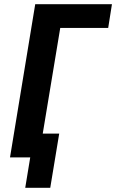

<svg xmlns="http://www.w3.org/2000/svg" viewBox="-20 -755 557 921"><path d="M221 146H101L125 0H28L149 -735H517L499 -621H269L185 -114H264Z"/></svg>

Font: Iosevka Heavy
Style: Italic
Weight: 900
Italic angle: -9°
Monospace: yes
Designer: Belleve Invis
Foundry: Belleve Invis
Version: Version 32.5.0; ttfautohint (v1.8.4)